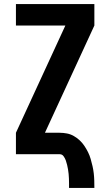

<svg xmlns="http://www.w3.org/2000/svg" viewBox="-20 -755 540 940"><path d="M318 165Q318 154 318 142.5Q318 131 317.5 119.5Q317 108 316 96.5Q315 85 313 74Q311 63 308.5 52Q306 41 302 30Q298 19 291 9.5Q284 0 272 0H58V-105L300 -630H58V-735H442V-630L200 -105H272Q290 -105 308 -101.5Q326 -98 341.5 -89Q357 -80 370 -68Q383 -56 393 -41Q403 -26 411 -10Q419 6 424 23.5Q429 41 433 58.5Q437 76 439 93.5Q441 111 441.5 129Q442 147 442 165Z"/></svg>

Font: Iosevka SS18 Extrabold
Style: Regular
Weight: 800
Monospace: yes
Designer: Belleve Invis
Foundry: Belleve Invis
Version: Version 25.1.1; ttfautohint (v1.8.4)